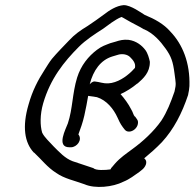

<svg xmlns="http://www.w3.org/2000/svg" viewBox="-20 -710 757 747"><path d="M309 7C350 25 419 18 460 -3C485 -13 503 -28 522 -41L532 -49C543 -57 559 -80 541 -94C564 -113 588 -134 610 -157C656 -207 688 -269 712 -341V-342C715 -354 716 -364 717 -375C720 -466 690 -538 643 -587C617 -617 582 -636 543 -652C530 -660 489 -690 462 -690H461C433 -688 404 -669 385 -654C362 -637 345 -625 321 -609C293 -592 270 -576 248 -552C230 -533 202 -505 182 -481C171 -467 163 -453 154 -439C128 -399 106 -357 91 -303C66 -218 75 -155 112 -116H113C141 -90 164 -59 199 -37C230 -15 271 -7 309 7ZM144 -194C136 -221 135 -263 148 -308C176 -404 229 -470 287 -528C313 -554 348 -577 381 -598L414 -622C428 -631 439 -639 453 -644C456 -643 462 -639 471 -634C496 -619 519 -609 540 -596H541C577 -580 603 -551 625 -520C646 -490 653 -471 659 -424C664 -385 666 -385 659 -354C644 -311 630 -275 608 -241C578 -198 535 -159 495 -130C471 -112 448 -97 427 -73L416 -60C413 -57 412 -56 410 -51C390 -48 353 -46 343 -56C317 -65 288 -74 262 -83C233 -94 211 -118 189 -140C173 -158 153 -175 144 -194ZM563 -470C560 -484 555 -503 545 -516C533 -532 511 -551 480 -555C460 -557 445 -553 430 -548L409 -542C389 -534 377 -531 357 -516C324 -491 295 -456 280 -408C261 -346 263 -287 244 -230C237 -210 197 -137 250 -137H256C279 -137 302 -166 285 -187C293 -209 302 -233 308 -260C314 -288 319 -312 323 -337C336 -335 343 -334 357 -332C395 -320 422 -286 437 -253C441 -244 448 -228 458 -215L465 -206C469 -201 474 -198 482 -198C498 -198 513 -212 516 -226C518 -234 517 -241 513 -246L506 -256H505C498 -263 499 -271 489 -287C480 -305 464 -327 449 -344C470 -353 495 -369 514 -385H515C538 -405 563 -428 563 -468ZM416 -490 436 -496C456 -503 476 -498 486 -488C497 -477 509 -464 505 -446C497 -438 496 -435 483 -424C459 -403 423 -382 388 -386L376 -388C367 -390 358 -392 349 -393H348C339 -393 333 -386 329 -382C343 -437 372 -476 416 -490Z"/></svg>

Font: Stray Cat
Style: BdObl
Weight: 700
Version: Version 1.0